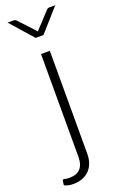

<svg xmlns="http://www.w3.org/2000/svg" viewBox="-202 -754 614 983"><g transform="rotate(-20 105.0 -262.0)"><path d="M0 0ZM135.5 -497.5V63.5Q135.5 89.5 128 111.5Q120.5 133.5 105.5 149.8Q90.5 166 68.2 175.2Q46 184.5 16.5 184.5Q1.5 184.5 -9.8 182Q-21 179.5 -32.5 174L-29.5 150Q-28 145.5 -25.5 144.8Q-23 144 -19 144.8Q-15 145.5 -8.5 146.8Q-2 148 8 148Q48.5 148 68 126Q87.5 104 87.5 63.5V-497.5ZM132.5 -584.5H90L-18.5 -707.5H15Q23 -707.5 28.5 -702L106.5 -618Q107.5 -616.5 109.2 -615Q111 -613.5 112 -611.5L117.5 -618L195.5 -702Q201 -707.5 209 -707.5H241.5Z"/></g></svg>

Font: Lato Light
Style: Regular
Weight: 300
Designer: Lukasz Dziedzic
Foundry: tyPoland Lukasz Dziedzic
Version: Version 2.007; 2014-02-27